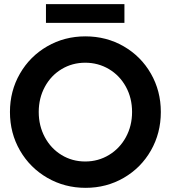

<svg xmlns="http://www.w3.org/2000/svg" viewBox="-20 -904 829 932"><path d="M28.3 -360.4Q28.3 -462.4 76.7 -546.4Q125 -630.4 209 -679Q293 -727.5 394.5 -727.5Q496.6 -727.5 580.6 -679Q664.6 -630.4 712.6 -546.4Q760.7 -462.4 760.7 -360.4Q760.7 -257.8 712.6 -173.6Q664.6 -89.4 580.8 -40.8Q497.1 7.8 395.5 7.8Q293.9 7.8 209.7 -40.8Q125.5 -89.4 76.9 -173.6Q28.3 -257.8 28.3 -360.4ZM621.1 -360.4Q621.1 -428.2 591.1 -482.9Q561 -537.6 508.8 -568.6Q456.5 -599.6 393.6 -599.6Q331.1 -599.6 279.3 -568.6Q227.5 -537.6 197.8 -482.7Q168 -427.7 168 -360.4Q168 -293.5 197.5 -238.3Q227.1 -183.1 278.8 -151.6Q330.6 -120.1 393.6 -120.1Q457 -120.1 509.3 -151.9Q561.5 -183.6 591.3 -238.5Q621.1 -293.5 621.1 -360.4ZM203.1 -883.8H584V-793H203.1Z"/></svg>

Font: Reddit Sans Strawberry
Style: Bold
Weight: 700
Designer: Stephen Hutchings
Foundry: Reddit
Version: Version 1.013